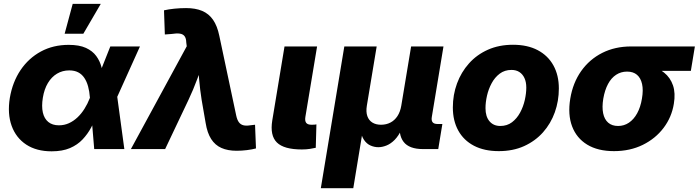

<svg xmlns="http://www.w3.org/2000/svg" viewBox="-20 -778 3646 1002"><path d="M249.5 11.7Q170.4 11.7 116.9 -23.4Q63.5 -58.6 40.8 -121.3Q18.1 -184.1 31.2 -266.6Q45.4 -350.1 87.4 -412.4Q129.4 -474.6 193.6 -509.3Q257.8 -543.9 338.4 -543.9Q393.6 -543.9 428.2 -528.1Q462.9 -512.2 482.2 -485.8Q501.5 -459.5 509.8 -427.2Q518.1 -395 520 -362.8H564.5L591.3 -276.9L628.9 0H471.7L449.2 -269Q446.8 -301.3 439.7 -327.1Q432.6 -353 419.9 -371.8Q407.2 -390.6 387.9 -400.6Q368.7 -410.6 341.3 -410.6Q306.2 -410.6 277.6 -393.6Q249 -376.5 230 -344.7Q210.9 -313 203.6 -268.1Q196.3 -223.1 203.6 -190.9Q210.9 -158.7 232.2 -141.4Q253.4 -124 287.6 -124Q315.4 -124 339.6 -135Q363.8 -146 384.3 -165.3Q404.8 -184.6 421.1 -210.7Q437.5 -236.8 448.7 -266.1L555.7 -535.6H710.4L588.9 -266.1L533.2 -179.7H487.8Q473.6 -146 455.6 -112.3Q437.5 -78.6 410.9 -50.3Q384.3 -22 345 -5.1Q305.7 11.7 249.5 11.7ZM317.4 -602.1 359.4 -757.8H505.9L415 -602.1Z M663.1 0 954.6 -536.6 952.1 -556.2Q951.7 -577.6 943.4 -588.9Q935.1 -600.1 918.5 -602.5Q901.9 -605 874 -600.6L840.3 -598.1L835.9 -724.1Q858.9 -729.5 889.9 -732.7Q920.9 -735.8 951.2 -735.8Q1000 -735.8 1034.9 -721.2Q1069.8 -706.5 1091.8 -674.8Q1113.8 -643.1 1124.5 -591.3L1212.9 -174.3Q1217.8 -151.9 1226.8 -139.9Q1235.8 -127.9 1250.2 -124.3Q1264.6 -120.6 1285.2 -124L1311 -127L1315.9 -3.4Q1295.9 2 1268.8 5.4Q1241.7 8.8 1214.8 8.8Q1168.5 8.8 1135.5 -5.9Q1102.5 -20.5 1082 -52.5Q1061.5 -84.5 1053.2 -136.2L1032.2 -257.3Q1023.9 -309.6 1019.3 -362.8Q1014.6 -416 1011.7 -474.6H1050.8Q1028.3 -416.5 1008.5 -363.3Q988.8 -310.1 963.9 -257.3L841.8 0Z M1555.2 2Q1461.9 2 1425 -34.4Q1388.2 -70.8 1400.9 -149.4L1464.8 -535.6H1634.8L1573.7 -168Q1570.3 -147 1577.9 -137Q1585.4 -127 1606 -127Q1614.7 -127 1620.8 -127.4Q1627 -127.9 1631.3 -128.9L1627.9 -6.8Q1616.2 -3.9 1597.4 -1Q1578.6 2 1555.2 2Z M1654.3 204.1 1776.9 -535.6H1945.8L1894.5 -226.6Q1889.2 -194.3 1897 -172.1Q1904.8 -149.9 1923.3 -138.4Q1941.9 -127 1968.3 -127Q1995.6 -127 2017.6 -138.4Q2039.6 -149.9 2054.2 -172.1Q2068.8 -194.3 2074.2 -226.6L2125.5 -535.6H2294.4L2233.4 -167Q2230.5 -148.9 2237.8 -139.9Q2245.1 -130.9 2263.7 -130.9H2288.6L2267.1 0H2187.5Q2115.2 0 2086.2 -37.8Q2057.1 -75.7 2068.8 -146.5L2077.1 -195.8H2102.5Q2093.8 -141.1 2077.1 -105.2Q2060.5 -69.3 2039.8 -48.3Q2019 -27.3 1996.8 -18.6Q1974.6 -9.8 1954.6 -9.8Q1933.6 -9.8 1913.6 -18.6Q1893.6 -27.3 1879.4 -48.3Q1865.2 -69.3 1860.4 -105.2Q1855.5 -141.1 1864.3 -195.8H1889.6L1823.7 204.1Z M2583 10.7Q2507.3 10.7 2453.6 -17.3Q2399.9 -45.4 2371.6 -96.7Q2343.3 -147.9 2343.3 -217.3Q2343.3 -283.2 2365 -342.3Q2386.7 -401.4 2427.5 -447Q2468.3 -492.7 2526.4 -518.6Q2584.5 -544.4 2657.2 -544.4Q2732.9 -544.4 2786.4 -516.1Q2839.8 -487.8 2868.2 -436.5Q2896.5 -385.3 2896.5 -316.4Q2896.5 -251 2875.5 -192.1Q2854.5 -133.3 2814 -87.6Q2773.4 -42 2715.3 -15.6Q2657.2 10.7 2583 10.7ZM2590.8 -120.6Q2626.5 -120.6 2652.1 -140.1Q2677.7 -159.7 2694.3 -190.4Q2710.9 -221.2 2718.8 -256.1Q2726.6 -291 2726.6 -320.8Q2726.6 -350.1 2717 -370.6Q2707.5 -391.1 2690.4 -402.1Q2673.3 -413.1 2649.4 -413.1Q2613.8 -413.1 2587.9 -393.6Q2562 -374 2545.7 -343.5Q2529.3 -313 2521.5 -278.6Q2513.7 -244.1 2513.7 -213.4Q2513.7 -169.9 2534.4 -145.3Q2555.2 -120.6 2590.8 -120.6Z M3184.1 10.7Q3100.1 10.7 3044.4 -23.2Q2988.8 -57.1 2965.6 -118.7Q2942.4 -180.2 2956.1 -263.2Q2969.7 -345.7 3012.9 -407Q3056.2 -468.3 3123 -502Q3189.9 -535.6 3273.4 -535.6H3606.4L3585.4 -408.2H3351.1L3252 -404.3Q3220.7 -404.3 3195.3 -387.7Q3169.9 -371.1 3153.1 -339.6Q3136.2 -308.1 3128.4 -263.2Q3121.1 -218.8 3127.7 -186.8Q3134.3 -154.8 3154.1 -137.7Q3173.8 -120.6 3205.6 -120.6Q3236.8 -120.6 3262.2 -137.7Q3287.6 -154.8 3305.2 -186.8Q3322.8 -218.8 3330.1 -263.2Q3337.9 -308.1 3330.8 -339.6Q3323.7 -371.1 3304.2 -387.7Q3284.7 -404.3 3252.9 -404.3L3260.3 -450.2Q3318.4 -450.2 3366 -437.7Q3413.6 -425.3 3446 -398.9Q3478.5 -372.6 3492.2 -332.3Q3505.9 -292 3496.6 -236.3Q3485.4 -166.5 3443.1 -110.6Q3400.9 -54.7 3334.5 -22Q3268.1 10.7 3184.1 10.7Z"/></svg>

Font: Inter 20pt ExtraBold
Style: Italic
Weight: 800
Italic angle: -9.3988°
Version: Version 4.001;git-66647c0bb